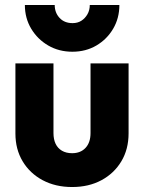

<svg xmlns="http://www.w3.org/2000/svg" viewBox="-20 -741 579 772"><path d="M270 11Q203 11 151.5 -16.5Q100 -44 71 -92.5Q42 -141 42 -204V-486H195V-206Q195 -181 203.5 -163Q212 -145 229 -135Q246 -125 270 -125Q304 -125 324 -146.5Q344 -168 344 -206V-486H497V-205Q497 -141 468 -92.5Q439 -44 388 -16.5Q337 11 270 11ZM460 -721Q460 -668 435 -625.5Q410 -583 367.5 -558Q325 -533 271 -533Q217 -533 174 -558Q131 -583 105.5 -625.5Q80 -668 80 -721H200Q200 -690 219.5 -669Q239 -648 272 -648Q292 -648 307 -657.5Q322 -667 331.5 -683.5Q341 -700 341 -721Z"/></svg>

Font: Outfit
Style: Bold
Weight: 700
Designer: Rodrigo Fuenzalida
Foundry: fragTYPE
Version: Version 1.100;gftools[0.9.27]